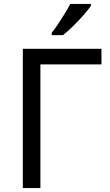

<svg xmlns="http://www.w3.org/2000/svg" viewBox="-20 -964 564 984"><path d="M500 -714V-634H187V0H97V-714ZM446 -944V-934Q434 -916 409 -887.5Q384 -859 355 -830.5Q326 -802 303 -784H245V-796Q260 -814 277.5 -840.5Q295 -867 312 -894.5Q329 -922 340 -944Z"/></svg>

Font: Noto IKEA Arabic
Style: Regular
Weight: 400
Designer: Monotype Design Team
Foundry: Monotype Imaging Inc.
Version: Version 1.200